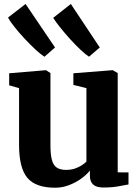

<svg xmlns="http://www.w3.org/2000/svg" viewBox="-20 -910 682 942"><path d="M487.5 10Q452.5 10 436.8 -4.8Q421 -19.5 421 -48V-73.5Q405.5 -53 378.8 -33.8Q352 -14.5 319 -1.8Q286 11 251 11Q155 11 114.2 -37.5Q73.5 -86 73.5 -199V-477.5L25 -491.5V-550.5L204 -565.5H206L227.5 -551.5V-197Q227.5 -152 234.5 -125.8Q241.5 -99.5 258.2 -88Q275 -76.5 304 -76.5Q329 -76.5 348.2 -83.2Q367.5 -90 381.5 -99.2Q395.5 -108.5 404 -117V-477.5L340 -493.5V-550.5L530 -565.5H533.5L557.5 -551.5V-64.5L610.5 -64V-5Q592.5 -1.5 560.5 4.2Q528.5 10 487.5 10ZM197.5 -632Q180.5 -642.5 154.5 -666.5Q128.5 -690.5 101 -720Q73.5 -749.5 51.2 -777.5Q29 -805.5 19.5 -824L105.5 -890.5L250 -677L198.5 -632ZM416.5 -632Q400 -642.5 375.2 -665.8Q350.5 -689 324.2 -718Q298 -747 275.5 -775Q253 -803 241 -822.5L327.5 -890.5L469.5 -677L417 -632Z"/></svg>

Font: Merriweather 24pt ExtraBold
Style: Regular
Weight: 800
Version: Version 2.100